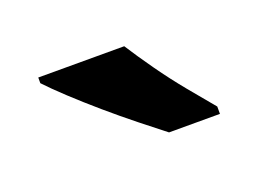

<svg xmlns="http://www.w3.org/2000/svg" viewBox="-43 -845 428 319"><g transform="rotate(-20 171.5 -686.0)"><path d="M192 -766Q206 -744 225.5 -716.5Q245 -689 266 -663.5Q287 -638 303 -619V-606H213Q195 -620 170.5 -639.5Q146 -659 121 -680.5Q96 -702 74.5 -722Q53 -742 40 -756V-766Z"/></g></svg>

Font: Noto Sans Oriya SemiBold
Style: Regular
Weight: 600
Version: Version 2.003